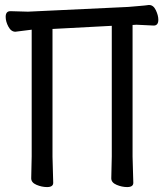

<svg xmlns="http://www.w3.org/2000/svg" viewBox="-20 -738 667 775"><path d="M493.2 17.1Q472.2 17.1 450.7 8.1Q429.2 -1 429.2 -18.1L431.2 -106.9V-633.8L191.9 -621.1V-106L194.8 0Q194.8 17.1 169.9 17.1Q148.9 17.1 127.4 8.1Q106 -1 106 -18.1L107.9 -106.9V-618.2L42 -609.9Q24.9 -609.9 13.9 -630.4Q2.9 -650.9 2.9 -669.9Q2.9 -692.9 22 -692.9L92.8 -690.9L497.1 -710Q519 -711.9 543 -713.9Q566.9 -715.8 580.1 -717.8H582Q599.1 -717.8 609.1 -696.8Q619.1 -675.8 619.1 -658.2Q619.1 -635.3 601.1 -634.8L530.8 -638.2L515.1 -637.2V-106L518.1 0Q518.1 17.1 493.2 17.1Z"/></svg>

Font: LXGW WenKai Screen R
Style: Regular
Weight: 400
Designer: Fontworks Inc.
Version: Version 1.235;May 31, 2022